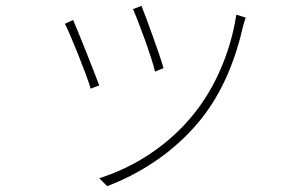

<svg xmlns="http://www.w3.org/2000/svg" viewBox="-20 -578 1040 654"><path d="M462 -558 433 -547C450 -510 499 -377 508 -334L537 -346C526 -387 477 -520 462 -558ZM817 -518 785 -528C765 -398 711 -276 637 -186C555 -85 440 -9 318 29L345 56C451 16 571 -56 663 -170C738 -263 782 -374 809 -493C811 -499 814 -510 817 -518ZM229 -510 201 -497C216 -470 274 -327 289 -276L318 -287C300 -336 244 -476 229 -510Z"/></svg>

Font: Harano Aji Gothic KR ExtraLight
Style: Regular
Weight: 250
Foundry: Masamichi Hosoda
Version: HaranoAjiGothicKR-ExtraLight version 20220220;ttx 4.29.1